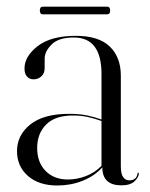

<svg xmlns="http://www.w3.org/2000/svg" viewBox="-20 -548 450 576"><path d="M31 -94.5Q31 -142.5 70.8 -174.5Q110.5 -206.5 187.5 -206.5Q219 -206.5 242.2 -201.5Q265.5 -196.5 284.5 -189.5V-326Q284.5 -435.5 201.5 -435.5Q155.5 -435.5 134.8 -414.5Q114 -393.5 114 -372.5V-344Q114 -328 104.2 -319Q94.5 -310 80.5 -310Q69 -310 61.2 -318.2Q53.5 -326.5 53.5 -342.5Q53.5 -379 93.2 -409.8Q133 -440.5 207.5 -440.5Q276 -440.5 309.2 -408.5Q342.5 -376.5 342.5 -321V-49.5Q342.5 -26 349.5 -16.5Q356.5 -7 367.5 -7Q390 -7 392.5 -27.5Q393 -30 395 -30Q396.5 -30 396.5 -27.5Q396.5 -17 384 -4.5Q371.5 8 344 8Q287 8 287 -46Q263 -19.5 227.5 -5.5Q192 8.5 152 8.5Q96.5 8.5 63.8 -20.2Q31 -49 31 -94.5ZM91.5 -104Q91.5 -61 116.8 -35.2Q142 -9.5 183.5 -9.5Q211 -9.5 237.8 -19.8Q264.5 -30 284.5 -50.5V-185Q265.5 -192 244.5 -196.8Q223.5 -201.5 198.5 -201.5Q145.5 -201.5 118.5 -174.5Q91.5 -147.5 91.5 -104ZM99.5 -516.5Q99.5 -528 108.5 -528H301.5Q310.5 -528 310.5 -516.5Q310.5 -505 301.5 -505H108.5Q99.5 -505 99.5 -516.5Z"/></svg>

Font: Fraunces 144pt Light
Style: Regular
Weight: 300
Version: Version 1.000;[b76b70a41]